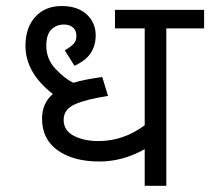

<svg xmlns="http://www.w3.org/2000/svg" viewBox="-20 -602 681 622"><path d="M518.8 -510V0H448.8V-118.8Q377.5 -78.8 302.5 -78.8Q217.5 -78.8 166.9 -115Q116.2 -151.2 116.2 -217.5Q116.2 -267.5 151.2 -297.5Q62.5 -366.2 62.5 -453.8Q62.5 -512.5 94.4 -547.5Q126.2 -582.5 180 -582.5Q231.2 -582.5 260.6 -555.6Q290 -528.8 290 -487.5Q290 -455 274.4 -430.6Q258.8 -406.2 221.2 -388.8L190 -438.8Q208.8 -450 218.1 -459.4Q227.5 -468.8 227.5 -486.2Q227.5 -503.8 216.2 -513.1Q205 -522.5 187.5 -522.5Q162.5 -522.5 146.2 -506.2Q130 -490 130 -453.8Q130 -411.2 158.8 -380Q187.5 -348.8 217.5 -333.8Q255 -345 311.2 -352.5L330 -291.2Q257.5 -280 221.9 -263.8Q186.2 -247.5 186.2 -213.8Q186.2 -178.8 219.4 -161.9Q252.5 -145 298.8 -145Q380 -145 448.8 -196.2V-510H352.5V-570H641.2V-510Z"/></svg>

Font: Cambay
Style: Regular
Weight: 400
Designer: Pooja Saxena
Foundry: Pooja Saxena
Version: Version 1.181;PS 001.181;hotconv 1.0.70;makeotf.lib2.5.58329